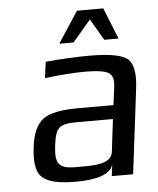

<svg xmlns="http://www.w3.org/2000/svg" viewBox="-51 -724 639 778"><g transform="rotate(-5 269.0 -335.0)"><path d="M460 0 502 -342C510 -404 503 -445 481 -465C459 -484 408 -494 327 -494C273 -494 213 -491 147 -485L138 -419C201 -427 257 -431 306 -431C351 -431 382 -426 397 -417C412 -408 418 -390 415 -363L405 -286H260C191 -286 144 -276 117 -256C91 -235 74 -198 68 -144C60 -82 68 -41 91 -21C114 0 159 10 226 10C316 10 367 -9 379 -46L373 0ZM155 -141C165 -220 178 -230 259 -230H398L382 -98C376 -47 300 -49 248 -49H230C160 -49 147 -72 155 -141ZM208 -553H266L340 -640L391 -553H449L398 -680H291Z"/></g></svg>

Font: Gamestation Text
Style: Italic
Weight: 400
Designer: Jonas Hecksher
Foundry: Jonas Hecksher, Playtypeª, e-types AS
Version: Version 1.003